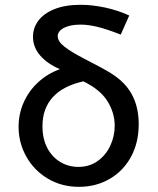

<svg xmlns="http://www.w3.org/2000/svg" viewBox="-20 -752 640 780"><path d="M55.5 -236.5Q55.5 -289.5 76.5 -336.5Q97.5 -383.5 135.8 -418.5Q174 -453.5 223.5 -471Q173 -492.5 143.5 -526.2Q114 -560 114 -602.5Q114 -639 136.2 -668.5Q158.5 -698 202 -715.2Q245.5 -732.5 307 -732.5Q354.5 -732.5 406.2 -721.5Q458 -710.5 505 -689L470.5 -611.5Q413 -634 375.5 -643Q338 -652 307.5 -652Q265 -652 239.8 -638.8Q214.5 -625.5 214.5 -605Q214.5 -583 243.5 -561Q272.5 -539 324 -512.5L350 -499Q392 -477.5 420 -461Q448 -444.5 468 -427Q543.5 -362 543.5 -247.5Q543.5 -172 511.8 -114.2Q480 -56.5 424.8 -24.8Q369.5 7 301 7Q230 7 174 -26.5Q118 -60 86.8 -116Q55.5 -172 55.5 -236.5ZM446 -241.5Q446 -293.5 416.5 -341Q387 -388.5 318.5 -421.5Q237 -403.5 194.8 -357.5Q152.5 -311.5 152.5 -239Q152.5 -188.5 172 -151.2Q191.5 -114 224.8 -94Q258 -74 298.5 -74Q343.5 -74 377 -98Q410.5 -122 428.2 -160.5Q446 -199 446 -241.5Z"/></svg>

Font: JuliaMono Medium
Style: Regular
Weight: 500
Monospace: yes
Designer: cormullion
Foundry: corm
Version: Version 0.054; ttfautohint (v1.8.4)